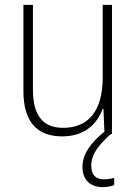

<svg xmlns="http://www.w3.org/2000/svg" viewBox="-20 -549 562 787"><path d="M354 129C354 82 388 41 435 0H439V-529H401V-232C401 -91 340 -25 239 -25C158 -25 115 -73 115 -182V-529H76V-176C76 -53 129 10 235 10C330 10 379 -44 401 -103H404L408 -9C352 35 318 84 318 135C318 189 351 218 401 218C420 218 437 214 448 210V180C439 183 422 186 405 186C371 186 354 167 354 129Z"/></svg>

Font: Noto Sans Gurmukhi UI SemiCondensed ExtraLight
Style: Regular
Weight: 200
Width: 4
Designer: Jelle Bosma - Monotype Design Team
Foundry: Monotype Imaging Inc.
Version: Version 2.004